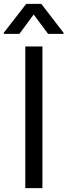

<svg xmlns="http://www.w3.org/2000/svg" viewBox="-42 -966 347 986"><path d="M175.8 -727.5V0H87.9V-727.5ZM205.1 -792 130.9 -891.6 57.6 -792H-22.5V-797.9L92.8 -946.3H169.9L284.2 -797.9V-792Z"/></svg>

Font: GitLab Sans
Style: Regular
Weight: 400
Designer: Rasmus Andersson
Foundry: Modifications by GitLab B.V., manufactured by rsms
Version: Version 4.000;git-c8fb6b7